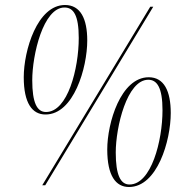

<svg xmlns="http://www.w3.org/2000/svg" viewBox="-20 -741 740 768"><path d="M162 -283C275 -283 329 -470 329 -579C329 -666 302 -721 240 -721C129 -721 75 -539 75 -432C75 -328 109 -283 162 -283ZM149 0H161L593 -714H581ZM164 -293C128 -293 109 -330 109 -420C109 -522 153 -711 238 -711C274 -711 295 -680 295 -589C295 -467 251 -293 164 -293ZM496 7C609 7 663 -178 663 -289C663 -377 636 -432 575 -432C463 -432 409 -249 409 -143C409 -38 443 7 496 7ZM498 -3C462 -3 443 -41 443 -131C443 -233 488 -422 573 -422C608 -422 630 -391 630 -300C630 -178 585 -3 498 -3Z"/></svg>

Font: Noto Serif Display ExtraCondensed ExtraLight
Style: Italic
Weight: 200
Width: 2
Italic angle: -12°
Designer: Monotype Design Team
Foundry: Monotype Imaging Inc.
Version: Version 2.009